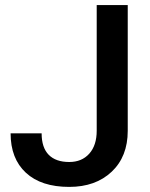

<svg xmlns="http://www.w3.org/2000/svg" viewBox="-20 -731 595 761"><path d="M363.3 -710.9H486.3V-212.4Q486.3 -110.4 422.6 -50.3Q358.9 9.8 254.4 9.8Q143.1 9.8 82.5 -46.4Q22 -102.5 22 -202.6H145Q145 -146 173.1 -117.4Q201.2 -88.9 254.4 -88.9Q304.2 -88.9 333.7 -121.8Q363.3 -154.8 363.3 -212.9Z"/></svg>

Font: Roboto Medium
Style: Regular
Weight: 500
Designer: Google
Version: Version 2.134; 2016; ttfautohint (v1.6)